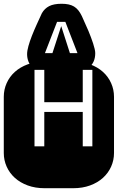

<svg xmlns="http://www.w3.org/2000/svg" viewBox="-22 -994 622 1014"><path d="M465.8 -625H415V-454.1H211.9V-625H160.2V-221.2H211.9V-402.8H415V-221.2H465.8ZM364.3 -668.9Q413.6 -668.9 453.6 -654.3Q493.7 -639.6 521.7 -614.3Q549.8 -588.9 564.9 -554.9Q580.1 -521 580.1 -482.9V-186Q580.1 -147.9 564.9 -114Q549.8 -80.1 521.7 -54.7Q493.7 -29.3 453.6 -14.6Q413.6 0 364.3 0H213.9Q164.6 0 124.5 -14.6Q84.5 -29.3 56.4 -54.7Q28.3 -80.1 13.2 -114Q-2 -147.9 -2 -186V-482.9Q-2 -521 13.2 -554.9Q28.3 -588.9 56.4 -614.3Q84.5 -639.6 124.5 -654.3Q164.6 -668.9 213.9 -668.9ZM150.9 -637.2Q135.7 -649.9 128.4 -668.7Q121.1 -687.5 121.1 -708Q121.1 -725.6 128.2 -751Q135.3 -776.4 146.7 -805.4Q158.2 -834.5 172.1 -865.2Q186 -896 199.2 -924.3Q213.4 -949.2 237.8 -961.7Q262.2 -974.1 303.2 -974.1Q323.7 -974.1 339.8 -970.7Q356 -967.3 368.7 -959.7Q381.3 -952.1 391.4 -939.7Q401.4 -927.2 410.2 -909.2Q429.7 -867.2 445.3 -830.1Q451.7 -814 458.3 -797.1Q464.8 -780.3 469.7 -764.9Q474.6 -749.5 477.8 -736.1Q481 -722.7 481 -713.4Q481 -663.6 447.3 -637.2ZM301.3 -856 347.2 -713.4H387.2L323.2 -878.4H279.3L215.3 -713.4H254.9Z"/></svg>

Font: Monofett
Style: Regular
Weight: 400
Designer: vernon adams
Foundry: vernon adams
Version: Version 1.000